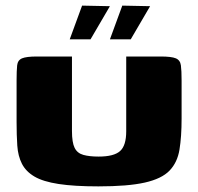

<svg xmlns="http://www.w3.org/2000/svg" viewBox="-20 -661 705 683"><path d="M626 -239Q626 -175 618.5 -129Q611 -83 583 -54Q555 -25 495 -11.5Q435 2 330 2Q244 2 188.5 -6.5Q133 -15 102.5 -33Q72 -51 58 -78.5Q44 -106 41.5 -143Q39 -180 39 -227V-374Q39 -410 41 -428.5Q43 -447 58.5 -453.5Q74 -460 111 -460H236V-195Q236 -154 245.5 -135Q255 -116 276.5 -110Q298 -104 331 -104Q385 -104 407 -123.5Q429 -143 429 -194V-460H552Q590 -460 605.5 -453.5Q621 -447 623.5 -428.5Q626 -410 626 -374ZM371 -521 415 -641 514 -639 445 -521ZM228 -521 272 -641 371 -639 302 -521Z"/></svg>

Font: Genos ExtraBold
Style: Regular
Weight: 800
Designer: Robert E. Leuschke
Foundry: Robert E. Leuschke
Version: Version 1.010